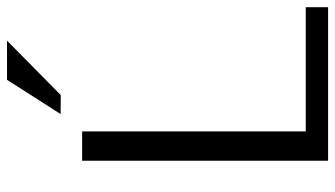

<svg xmlns="http://www.w3.org/2000/svg" viewBox="-228 -746 973 558"><g transform="rotate(-90 259.0 -466.5)"><path d="M71.3 0V-714.8H156.7V-64.9H517.6V0ZM262.2 -776.9 207 -777.3 306.6 -933.1H420.4Z"/></g></svg>

Font: Pontano Sans
Style: Regular
Weight: 400
Designer: Vernon Adams
Foundry: Vernon Adams
Version: Version 2.001